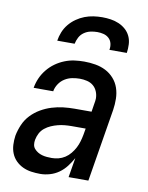

<svg xmlns="http://www.w3.org/2000/svg" viewBox="-84 -801 669 870"><g transform="rotate(10 250.0 -366.0)"><path d="M162 8Q140 8 119.5 5Q99 2 81 -6.5Q63 -15 49 -29Q35 -43 27.5 -61.5Q20 -80 19 -101Q18 -122 21 -143Q26 -169 37 -194.5Q48 -220 67 -240Q86 -260 110 -274Q134 -288 160 -296Q186 -304 212 -307Q238 -310 264 -310H342L348 -348Q349 -354 350 -360Q351 -366 351 -372Q351 -389 344.5 -404.5Q338 -420 326 -430Q314 -440 297.5 -444Q281 -448 264 -448Q247 -448 229 -444.5Q211 -441 195 -431Q179 -421 168.5 -405Q158 -389 155 -372V-371H65V-372Q69 -395 78.5 -416.5Q88 -438 103.5 -457Q119 -476 138.5 -490Q158 -504 180.5 -513Q203 -522 225.5 -525Q248 -528 270 -528Q297 -528 322.5 -523.5Q348 -519 369.5 -508Q391 -497 407.5 -478.5Q424 -460 432 -436.5Q440 -413 440.5 -387Q441 -361 437 -335L382 0H291L306 -90Q295 -70 280.5 -51Q266 -32 247 -18.5Q228 -5 205.5 1.5Q183 8 162 8ZM200 -72Q216 -72 231.5 -76Q247 -80 261 -89Q275 -98 286 -111.5Q297 -125 304.5 -139.5Q312 -154 316.5 -169.5Q321 -185 324 -201L329 -230H264Q249 -230 233 -228.5Q217 -227 201.5 -223Q186 -219 171 -212.5Q156 -206 143 -195.5Q130 -185 122.5 -170.5Q115 -156 112 -140Q110 -129 111.5 -118Q113 -107 120 -99Q127 -91 136 -85.5Q145 -80 155.5 -77Q166 -74 177.5 -73Q189 -72 200 -72ZM133 -600Q136 -620 144 -640Q152 -660 166 -677Q180 -694 198 -706.5Q216 -719 235.5 -726.5Q255 -734 275.5 -737Q296 -740 316 -740Q336 -740 355.5 -737Q375 -734 392.5 -726.5Q410 -719 424 -706.5Q438 -694 446 -677Q454 -660 455 -640Q456 -620 453 -600H373Q376 -615 372.5 -629.5Q369 -644 358.5 -653.5Q348 -663 334 -666.5Q320 -670 305 -670Q290 -670 274 -666.5Q258 -663 244.5 -653.5Q231 -644 223.5 -629.5Q216 -615 213 -600Z"/></g></svg>

Font: Iosevka Medium Oblique
Style: Regular
Weight: 500
Italic angle: -9°
Monospace: yes
Designer: Belleve Invis
Foundry: Belleve Invis
Version: Version 32.5.0; ttfautohint (v1.8.4)